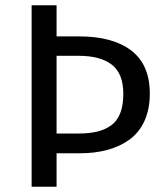

<svg xmlns="http://www.w3.org/2000/svg" viewBox="-20 -709 629 729"><path d="M280.8 -570.8Q408.7 -570.8 478.8 -516.8Q548.8 -462.9 548.8 -354Q548.8 -294.9 528.8 -250.5Q508.8 -206.1 472.2 -179.4Q435.5 -152.8 388.2 -139.9Q340.8 -127 282.2 -127H194.8V0H100.1V-689H194.8V-570.8ZM277.8 -202.1Q318.4 -202.1 347.9 -209Q377.4 -215.8 400.9 -232.2Q424.3 -248.5 436.3 -278.6Q448.2 -308.6 448.2 -353Q448.2 -429.7 404.5 -463.4Q360.8 -497.1 279.8 -497.1H194.8V-202.1Z"/></svg>

Font: FiraGO
Style: Regular
Weight: 400
Designer: bBox Type
Foundry: bBox Type GmbH
Version: Version 1.001;PS 001.001;hotconv 1.0.88;makeotf.lib2.5.64775